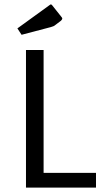

<svg xmlns="http://www.w3.org/2000/svg" viewBox="-20 -852 467 872"><path d="M98 -625H178V-67H416V0H98ZM59 -723 204 -828Q209 -832 211 -832Q214 -832 217 -828L256 -779Q263 -771 263 -768Q263 -764 257 -758L232 -739Q224 -732 211 -729L78 -694Z"/></svg>

Font: Changa Light
Style: Regular
Weight: 300
Designer: Eduardo Rodriguez Tunni
Foundry: Eduardo Rodriguez Tunni
Version: Version 2.002; ttfautohint (v1.5) -l 8 -r 50 -G 110 -x 14 -H